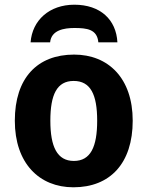

<svg xmlns="http://www.w3.org/2000/svg" viewBox="-20 -786 627 816"><path d="M296 -766C190 -766 117 -700 110 -606H193C198 -658 252 -667 296 -667C349 -667 393 -662 398 -606H479C474 -703 406 -766 296 -766ZM544 -273C544 -454 440 -554 295 -554C138 -554 43 -454 43 -273C43 -92 147 10 292 10C448 10 544 -92 544 -273ZM194 -273C194 -384 222 -442 293 -442C365 -442 393 -384 393 -273C393 -162 365 -102 294 -102C223 -102 194 -162 194 -273Z"/></svg>

Font: Noto Sans Display
Style: Bold
Weight: 700
Designer: Monotype Design Team
Foundry: Monotype Imaging Inc.
Version: Version 1.900